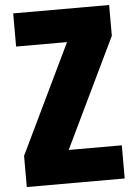

<svg xmlns="http://www.w3.org/2000/svg" viewBox="-59 -851 688 969"><g transform="rotate(-5 285.0 -366.5)"><path d="M37 73V-85L303 -638H45V-806H531V-650L264 -95H533V73Z"/></g></svg>

Font: Farlight84_Sys_V01
Style: Bold
Weight: 700
Designer: Monotype Design Team, Nadine Chahine and Nizar Qandah
Foundry: Monotype Imaging Inc.
Version: Version 2.004;October 31, 2024;FontCreator 14.0.0.2814 64-bi